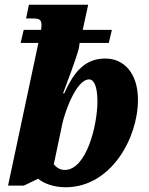

<svg xmlns="http://www.w3.org/2000/svg" viewBox="-20 -780 628 810"><path d="M257 10C448 10 562 -197 562 -359C562 -472 502 -533 425 -533C345 -533 296 -487 251 -386H246C257 -416 305 -541 313 -578L316 -599H439L452 -654H329L352 -760H102L90 -702H120C151 -702 155 -694 155 -671C155 -667 154 -659 153 -654H80L67 -599H142L14 3H81L141 -26C163 -7 205 10 257 10ZM253 -63C233 -63 217 -74 207 -87L243 -258C253 -305 301 -445 356 -445C375 -445 391 -419 391 -352C391 -252 345 -63 253 -63Z"/></svg>

Font: Noto Serif Condensed Black
Style: Italic
Weight: 900
Width: 3
Italic angle: -12°
Designer: Monotype Design Team
Foundry: Monotype Imaging Inc.
Version: Version 2.013